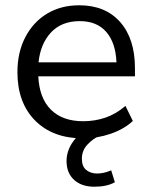

<svg xmlns="http://www.w3.org/2000/svg" viewBox="-20 -515 572 727"><path d="M295 9Q180 9 113 -58.5Q46 -126 46 -242Q46 -317 76 -374.5Q106 -432 158.5 -463.5Q211 -495 280 -495Q379 -495 435 -431.5Q491 -368 491 -257V-226H125Q129 -143 173 -99.5Q217 -56 295 -56Q339 -56 379 -69.5Q419 -83 455 -114L483 -57Q450 -26 399 -8.5Q348 9 295 9ZM282 -435Q213 -435 173 -392Q133 -349 126 -279H421Q418 -353 382.5 -394Q347 -435 282 -435ZM337 192Q289 192 260.5 166Q232 140 232 95Q232 55 257.5 20Q283 -15 327 -36L356 0Q332 10 311 32.5Q290 55 290 86Q290 115 306.5 128.5Q323 142 348 142Q373 142 401 130L415 175Q385 192 337 192Z"/></svg>

Font: Nunito Sans
Style: Regular
Weight: 400
Designer: Vernon Adams
Foundry: Vernon Adams
Version: Version 3.101; ttfautohint (v1.8.4.7-5d5b);gftools[0.9.27]